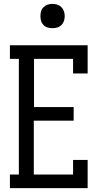

<svg xmlns="http://www.w3.org/2000/svg" viewBox="-20 -968 540 988"><path d="M31 0V-70H77V-665H31V-735H431V-590H356V-665H155V-417H359V-347H154V-70H356V-145H431V0ZM250 -823Q237 -823 225 -826.5Q213 -830 204 -839Q195 -848 191.5 -860Q188 -872 188 -885Q188 -898 191.5 -910Q195 -922 204 -931Q213 -940 225 -944Q237 -948 250 -948Q263 -948 275 -944Q287 -940 296 -931Q305 -922 309 -910Q313 -898 313 -885Q313 -872 309 -860Q305 -848 296 -839Q287 -830 275 -826.5Q263 -823 250 -823Z"/></svg>

Font: Iosevka Slab
Style: Regular
Weight: 400
Monospace: yes
Designer: Belleve Invis
Foundry: Belleve Invis
Version: Version 11.2.4; ttfautohint (v1.8.3)